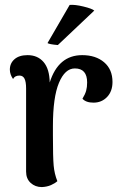

<svg xmlns="http://www.w3.org/2000/svg" viewBox="-20 -750 497 780"><path d="M437 -417Q437 -379 415 -356Q393 -333 360 -333Q329 -333 315 -349Q326 -367 330 -381.5Q334 -396 334 -415Q334 -472 284 -472Q244 -472 219.5 -413.5Q195 -355 195 -238V-200Q195 -111 198 -77.5Q201 -44 213 -14Q203 -5 187 2Q171 9 150 10Q123 10 104.5 -7Q86 -24 86 -53V-391Q86 -418 79.5 -430.5Q73 -443 59 -443Q40 -443 33 -429Q20 -448 20 -467Q20 -493 39 -509.5Q58 -526 92 -526Q133 -526 157 -498Q181 -470 182 -415Q217 -526 314 -526Q369 -526 403 -497Q437 -468 437 -417ZM215 -567Q180 -570 173 -575L263 -730Q284 -732 319 -723.5Q354 -715 363 -707Z"/></svg>

Font: Arima Madurai
Style: Bold
Weight: 700
Designer: Joana Correia and Natanael Gama
Foundry: NDISCOVER
Version: Version 1.019